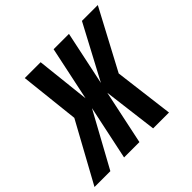

<svg xmlns="http://www.w3.org/2000/svg" viewBox="-225 -895 1079 1079"><g transform="rotate(-45 315.0 -355.0)"><path d="M413.4 0 368.8 -355 557.6 -710H683.6L494.8 -355L539.4 0ZM-52.6 0 142 -355 103.2 -710H229.2L268 -355L73.4 0ZM182.4 0 332.4 -710H454.4L304.4 0Z"/></g></svg>

Font: Geist Mono
Style: Italic
Weight: 400
Italic angle: -12°
Monospace: yes
Designer: Basement.studio, Andrés Briganti, Mateo Zaragoza
Foundry: Basement.studio, Vercel, Andrés Briganti, Guido Ferreyra, Mateo Zaragoza
Version: Version 1.500